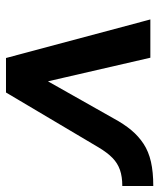

<svg xmlns="http://www.w3.org/2000/svg" viewBox="36 -580 544 657"><g transform="rotate(90 308.5 -252.0)"><path d="M179 0 47 -494H178L264 -121H246L385 -367Q405 -404 426 -429Q447 -454 473 -471Q499 -488 534 -496Q569 -504 617 -504V-398Q585 -398 562 -390Q539 -382 521 -364.5Q503 -347 485 -317L297 0Z"/></g></svg>

Font: Nunito Sans 10pt
Style: Bold Italic
Weight: 700
Italic angle: -9°
Designer: Vernon Adams
Foundry: Vernon Adams
Version: Version 3.101;gftools[0.9.27]